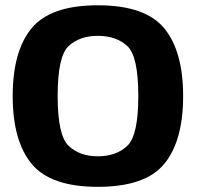

<svg xmlns="http://www.w3.org/2000/svg" viewBox="-20 -701 746 726"><path d="M350 5.5Q529.5 5.5 601 -81.2Q672.5 -168 672.5 -337.5Q672.5 -507 601 -594Q529.5 -681 350 -681Q171 -681 99.5 -594.2Q28 -507.5 28 -337.5Q28 -168 99.8 -81.2Q171.5 5.5 350 5.5ZM350 -110Q281.5 -110 239.8 -149.2Q198 -188.5 198 -337.5Q198 -489 239.8 -527.2Q281.5 -565.5 350 -565.5Q419 -565.5 461 -527.2Q503 -489 503 -337.5Q503 -188.5 461 -149.2Q419 -110 350 -110Z"/></svg>

Font: Anybody Thin
Style: Bold
Weight: 700
Version: Version 1.113;gftools[0.9.25]